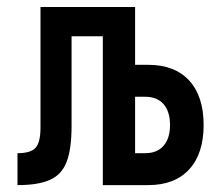

<svg xmlns="http://www.w3.org/2000/svg" viewBox="-20 -538 626 558"><path d="M30.8 0V-92.8Q69.3 -92.8 83.5 -108.6Q97.7 -124.5 97.7 -168V-517.6H188V-171.4Q188 -105.5 173.8 -68.1Q159.7 -30.8 125.5 -15.4Q91.3 0 30.8 0ZM278.8 0V-517.6H372.6V0ZM365.7 0V-92.8H401.9Q436.5 -92.8 455.3 -114.3Q474.1 -135.7 474.1 -174.8Q474.1 -213.9 455.3 -235.4Q436.5 -256.8 401.9 -256.8H356V-349.6H410.6Q487.8 -349.6 529.8 -304Q571.8 -258.3 571.8 -174.8Q571.8 -91.3 529.8 -45.7Q487.8 0 410.6 0ZM118.2 -432.6V-517.6H354.5V-432.6Z"/></svg>

Font: Cascadia Code
Style: Regular
Weight: 400
Designer: Aaron Bell
Foundry: Saja Typeworks
Version: Version 2404.023